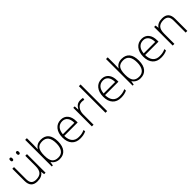

<svg xmlns="http://www.w3.org/2000/svg" viewBox="378 -2313 3876 3876"><g transform="rotate(-45 2316.0 -375.0)"><path d="M130.9 -530.8V-187Q130.9 -106.9 164.6 -70.6Q198.2 -34.2 269 -34.2Q363.8 -34.2 408.4 -82Q453.1 -129.9 453.1 -237.8V-530.8H501V0H460L451.2 -73.2H448.2Q396.5 9.8 264.2 9.8Q83 9.8 83 -184.1V-530.8ZM170.9 -678.2Q170.9 -700.7 178.5 -710.4Q186 -720.2 201.7 -720.2Q232.9 -720.2 232.9 -678.2Q232.9 -636.2 201.7 -636.2Q170.9 -636.2 170.9 -678.2ZM356.9 -678.2Q356.9 -700.7 364.5 -710.4Q372.1 -720.2 387.7 -720.2Q418.9 -720.2 418.9 -678.2Q418.9 -636.2 387.7 -636.2Q356.9 -636.2 356.9 -678.2Z M902.8 -541Q1014.2 -541 1070.6 -470.9Q1127 -400.9 1127 -266.1Q1127 -133.8 1067.6 -62Q1008.3 9.8 900.9 9.8Q844.2 9.8 798.8 -13.7Q753.4 -37.1 727.1 -80.1H722.7L709 0H678.7V-759.8H727.1V-568.8Q727.1 -525.9 725.1 -489.7L723.6 -448.2H727.1Q757.3 -496.1 800 -518.6Q842.8 -541 902.8 -541ZM901.9 -497.1Q808.1 -497.1 767.6 -443.4Q727.1 -389.6 727.1 -266.1V-257.8Q727.1 -137.7 769.3 -85.4Q811.5 -33.2 900.9 -33.2Q987.8 -33.2 1031.7 -94Q1075.7 -154.8 1075.7 -267.1Q1075.7 -497.1 901.9 -497.1Z M1488.3 9.8Q1372.6 9.8 1307.9 -61.5Q1243.2 -132.8 1243.2 -261.2Q1243.2 -388.2 1305.7 -464.6Q1368.2 -541 1474.1 -541Q1567.9 -541 1622.1 -475.6Q1676.3 -410.2 1676.3 -297.9V-258.8H1293.9Q1294.9 -149.4 1345 -91.8Q1395 -34.2 1488.3 -34.2Q1533.7 -34.2 1568.1 -40.5Q1602.5 -46.9 1655.3 -67.9V-23.9Q1610.4 -4.4 1572.3 2.7Q1534.2 9.8 1488.3 9.8ZM1474.1 -498Q1397.5 -498 1351.1 -447.5Q1304.7 -397 1296.9 -301.8H1625Q1625 -394 1585 -446Q1544.9 -498 1474.1 -498Z M2031.7 -541Q2065.4 -541 2104 -534.2L2094.7 -487.8Q2061.5 -496.1 2025.9 -496.1Q1958 -496.1 1914.6 -438.5Q1871.1 -380.9 1871.1 -293V0H1822.8V-530.8H1863.8L1868.7 -435.1H1872.1Q1904.8 -493.7 1941.9 -517.3Q1979 -541 2031.7 -541Z M2260.3 0H2211.9V-759.8H2260.3Z M2652.3 9.8Q2536.6 9.8 2471.9 -61.5Q2407.2 -132.8 2407.2 -261.2Q2407.2 -388.2 2469.7 -464.6Q2532.2 -541 2638.2 -541Q2731.9 -541 2786.1 -475.6Q2840.3 -410.2 2840.3 -297.9V-258.8H2458Q2459 -149.4 2509 -91.8Q2559.1 -34.2 2652.3 -34.2Q2697.8 -34.2 2732.2 -40.5Q2766.6 -46.9 2819.3 -67.9V-23.9Q2774.4 -4.4 2736.3 2.7Q2698.2 9.8 2652.3 9.8ZM2638.2 -498Q2561.5 -498 2515.1 -447.5Q2468.8 -397 2460.9 -301.8H2789.1Q2789.1 -394 2749 -446Q2709 -498 2638.2 -498Z M3210.9 -541Q3322.3 -541 3378.7 -470.9Q3435.1 -400.9 3435.1 -266.1Q3435.1 -133.8 3375.7 -62Q3316.4 9.8 3209 9.8Q3152.3 9.8 3106.9 -13.7Q3061.5 -37.1 3035.2 -80.1H3030.8L3017.1 0H2986.8V-759.8H3035.2V-568.8Q3035.2 -525.9 3033.2 -489.7L3031.7 -448.2H3035.2Q3065.4 -496.1 3108.2 -518.6Q3150.9 -541 3210.9 -541ZM3210 -497.1Q3116.2 -497.1 3075.7 -443.4Q3035.2 -389.6 3035.2 -266.1V-257.8Q3035.2 -137.7 3077.4 -85.4Q3119.6 -33.2 3209 -33.2Q3295.9 -33.2 3339.8 -94Q3383.8 -154.8 3383.8 -267.1Q3383.8 -497.1 3210 -497.1Z M3796.4 9.8Q3680.7 9.8 3616 -61.5Q3551.3 -132.8 3551.3 -261.2Q3551.3 -388.2 3613.8 -464.6Q3676.3 -541 3782.2 -541Q3876 -541 3930.2 -475.6Q3984.4 -410.2 3984.4 -297.9V-258.8H3602.1Q3603 -149.4 3653.1 -91.8Q3703.1 -34.2 3796.4 -34.2Q3841.8 -34.2 3876.2 -40.5Q3910.6 -46.9 3963.4 -67.9V-23.9Q3918.5 -4.4 3880.4 2.7Q3842.3 9.8 3796.4 9.8ZM3782.2 -498Q3705.6 -498 3659.2 -447.5Q3612.8 -397 3605 -301.8H3933.1Q3933.1 -394 3893.1 -446Q3853 -498 3782.2 -498Z M4501 0V-344.2Q4501 -424.3 4467.3 -460.7Q4433.6 -497.1 4362.8 -497.1Q4267.6 -497.1 4223.4 -449Q4179.2 -400.9 4179.2 -293V0H4130.9V-530.8H4171.9L4181.2 -458H4184.1Q4235.8 -541 4368.2 -541Q4548.8 -541 4548.8 -347.2V0Z"/></g></svg>

Font: CAA NEO Sans Light
Style: Regular
Weight: 300
Version: Version 1.10